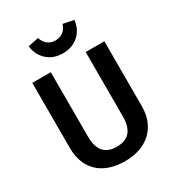

<svg xmlns="http://www.w3.org/2000/svg" viewBox="-215 -1042 1087 1186"><g transform="rotate(-30 328.0 -449.0)"><path d="M327 -754C373 -754 411 -768 441 -795C470 -822 487 -857 491 -898L415 -913C403 -872 371 -846 327 -846C283 -846 253 -872 240 -913L165 -898C169 -857 186 -822 215 -795C244 -768 282 -754 327 -754ZM585 -691H452V-233C452 -136 412 -88 327 -88C243 -88 203 -136 203 -233V-691H71V-226C71 -79 162 15 327 15C493 15 585 -86 585 -226Z"/></g></svg>

Font: Fira Sans Medium
Style: Regular
Weight: 500
Designer: Carrois Corporate & Edenspiekermann AG
Foundry: Carrois Corporate GbR & Edenspiekermann AG
Version: Version 4.203